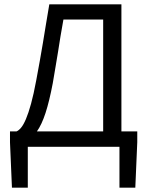

<svg xmlns="http://www.w3.org/2000/svg" viewBox="-20 -676 678 884"><path d="M108 0V188H35L26 -21V-71H56Q66 -75 77 -88Q88 -101 99.5 -128Q111 -155 123 -198.5Q135 -242 147 -307Q156 -356 163.5 -397Q171 -438 177.5 -478Q184 -518 191 -560.5Q198 -603 207 -656H539V-71H612V-21L603 188H530V0ZM223 -293Q207 -209 189.5 -155.5Q172 -102 150 -71H455V-586H272Q264 -544 258.5 -508.5Q253 -473 247.5 -439Q242 -405 236 -370Q230 -335 223 -293Z"/></svg>

Font: SourceSansPro
Style: Book
Weight: 400
Designer: Paul D. Hunt
Foundry: Adobe Systems Incorporated
Version: Version 2.021;PS 2.000;hotconv 1.0.86;makeotf.lib2.5.63406